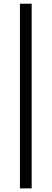

<svg xmlns="http://www.w3.org/2000/svg" viewBox="-20 -832 284 1057"><path d="M89.8 205.1V-811.5H154.3V205.1Z"/></svg>

Font: Reddit Sans
Style: Regular
Weight: 400
Designer: Stephen Hutchings
Foundry: Reddit
Version: Version 1.014